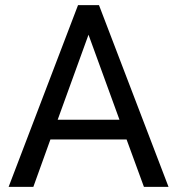

<svg xmlns="http://www.w3.org/2000/svg" viewBox="-20 -731 692 751"><path d="M475.1 -185.5H177.2L110.4 0H13.7L285.2 -710.9H367.2L639.2 0H543ZM205.6 -262.7H447.3L326.2 -595.2Z"/></svg>

Font: Roboto-ThirdPerson-AD3FC
Style: ThirdPerson-AD3FC
Weight: 400
Designer: Google
Version: Version 2.137; 2017